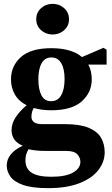

<svg xmlns="http://www.w3.org/2000/svg" viewBox="-20 -749 583 996"><path d="M245 -224Q280 -224 297.5 -255Q315 -286 315 -339Q315 -392 297.5 -421.5Q280 -451 247 -451Q213 -451 196 -421Q179 -391 179 -338Q179 -285 195 -254.5Q211 -224 245 -224ZM112 83Q112 127 145 147.5Q178 168 246 168Q321 168 359 146Q397 124 397 91Q397 69 381 51.5Q365 34 324 34H219Q164 34 128 25Q120 39 116 52Q112 65 112 83ZM246 -177Q194 -177 155 -189Q143 -168 143 -143Q143 -126 156 -115.5Q169 -105 201 -105H318Q394 -105 439 -86.5Q484 -68 503.5 -35.5Q523 -3 523 41Q523 91 490 133.5Q457 176 391.5 201.5Q326 227 230 227Q147 227 100 210.5Q53 194 34 167Q15 140 15 110Q15 46 98 7Q67 -6 53.5 -27Q40 -48 40 -73Q40 -108 60.5 -139.5Q81 -171 118 -203Q77 -224 57 -259Q37 -294 37 -337Q37 -407 88.5 -453Q140 -499 246 -499Q300 -499 340 -487Q380 -475 405 -453L517 -501L533 -491V-414H438Q456 -381 456 -337Q456 -270 404.5 -223.5Q353 -177 246 -177ZM253 -570Q218 -570 193 -592.5Q168 -615 168 -649Q168 -684 193 -706.5Q218 -729 253 -729Q288 -729 313 -706.5Q338 -684 338 -649Q338 -615 313 -592.5Q288 -570 253 -570Z"/></svg>

Font: Source Serif Pro
Style: Bold
Weight: 700
Designer: Frank Grießhammer
Foundry: Adobe Systems Incorporated
Version: Version 3.001;hotconv 1.0.111;makeotfexe 2.5.65597